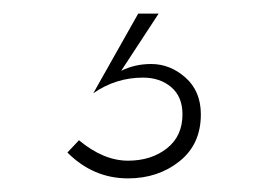

<svg xmlns="http://www.w3.org/2000/svg" viewBox="-20 -42 390 282"><path d="M183 -22H213L158 62Q178 52 202 52Q230 52 252.5 72Q275 92 275 126Q275 170 243.5 195Q212 220 168 220Q117 220 79 182L96 164Q132 194 168 194Q202 194 225 176Q248 158 248 126Q248 100 231.5 86Q215 72 190 72Q150 72 117 95Z"/></svg>

Font: Renner
Style: Thin
Weight: 200
Version: Version 003.000 ; ttfautohint (v0.97) -l 8 -r 50 -G 200 -x 1